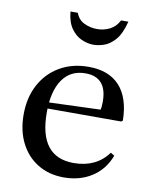

<svg xmlns="http://www.w3.org/2000/svg" viewBox="-88 -848 735 924"><g transform="rotate(10 280.0 -386.0)"><path d="M287.5 10.5Q215 10.5 160.2 -22.8Q105.5 -56 75.2 -115.8Q45 -175.5 45 -254Q45 -337.5 78.8 -400.5Q112.5 -463.5 173.2 -499Q234 -534.5 314 -534.5Q413 -534.5 465.8 -477Q518.5 -419.5 520.5 -308.5L513.5 -302.5H126V-331.5L406 -341.5Q409.5 -354.5 409.5 -381Q409.5 -501 304 -501Q231.5 -501 192.2 -444.2Q153 -387.5 153 -283.5Q153 -66 322 -66Q432 -66 490.5 -146L509 -134.5Q483 -65.5 424.8 -27.5Q366.5 10.5 287.5 10.5ZM317.5 -643Q288.5 -643 259 -656Q229.5 -669 207.8 -699.2Q186 -729.5 181 -781.5H217Q228.5 -749 257.8 -734.8Q287 -720.5 321.5 -720.5Q354 -720.5 382.8 -734.8Q411.5 -749 428.5 -781.5H464Q448 -719.5 421.5 -690Q395 -660.5 367 -651.8Q339 -643 317.5 -643Z"/></g></svg>

Font: Libre Caslon Text
Style: Regular
Weight: 400
Designer: Pablo Impallari, Rodrigo Fuenzalida, Katja Schimmel
Foundry: Pablo Impallari, Rodrigo Fuenzalida
Version: Version 2.000